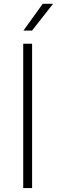

<svg xmlns="http://www.w3.org/2000/svg" viewBox="-20 -964 292 984"><path d="M99 0V-740H144.5V0ZM100 -807 199 -944.5H252L144 -807Z"/></svg>

Font: Encode Sans SC SemiExpanded ExtraLight
Style: Regular
Weight: 250
Width: 6
Designer: Multiple Designers
Foundry: Impallari Type
Version: Version 3.002